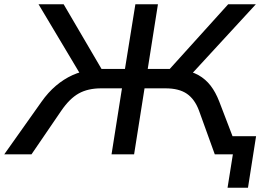

<svg xmlns="http://www.w3.org/2000/svg" viewBox="-46 -725 1223 902"><path d="M1023 157 1048 0H996L1009 -85H1157L1119 157ZM-26 0 149 -247Q180 -291 216.5 -322Q253 -353 294.5 -372Q336 -391 385 -396L338 -365L135 -705H253L441 -384L421 -401H541L590 -705H696L648 -401H772L736 -384L1026 -705H1156L843 -365L805 -396Q853 -391 886.5 -372Q920 -353 943.5 -322.5Q967 -292 984 -248L1079 0H963L889 -205Q869 -259 832 -284.5Q795 -310 731 -310H633L584 0H478L527 -310H429Q367 -310 324 -286Q281 -262 242 -205L102 0Z"/></svg>

Font: Nunito Sans 7pt SemiExpanded Medium
Style: Italic
Weight: 500
Width: 6
Italic angle: -9°
Designer: Vernon Adams
Foundry: Vernon Adams
Version: Version 3.101;gftools[0.9.27]